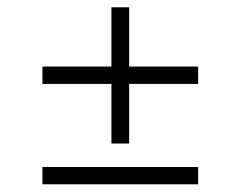

<svg xmlns="http://www.w3.org/2000/svg" viewBox="-20 -550 650 519"><path d="M94.7 -98.6H515.6V-51.8H94.7ZM94.7 -370.1H281.2V-530.3H329.1V-370.1H515.6V-323.2H329.1V-162.1H281.2V-323.2H94.7Z"/></svg>

Font: Pretendard ExtraLight
Style: Regular
Weight: 200
Designer: Base glyphs from Inter by Rasmus Andersson; Hangeul glyphs from Noto Sans CJK(Source Han Sans) by Jang Soo-young and Kan
Foundry: Kil Hyung-jin
Version: Version 1.309